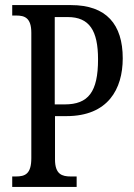

<svg xmlns="http://www.w3.org/2000/svg" viewBox="-20 -734 525 754"><path d="M28 0H281V-41H258C224 -41 196 -49 196 -108V-278H241C404 -278 462 -384 462 -505C462 -638 398 -714 259 -714H28V-673H44C77 -673 103 -664 103 -605V-113C103 -50 78 -41 42 -41H28ZM234 -324H195V-667H246C331 -667 365 -614 365 -501C365 -373 327 -324 234 -324Z"/></svg>

Font: Noto Serif Sinhala ExtraCondensed
Style: Regular
Weight: 400
Width: 2
Designer: Jelle Bosma - Monotype Design Team
Foundry: Monotype Imaging Inc.
Version: Version 2.007